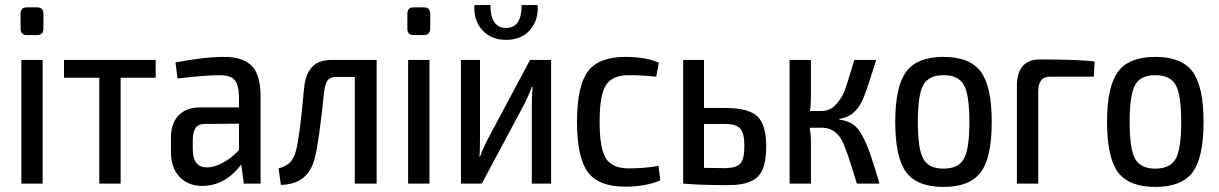

<svg xmlns="http://www.w3.org/2000/svg" viewBox="-20 -723 4800 756"><path d="M85 -694H126Q151 -694 151 -668V-611Q151 -585 126 -585H85Q61 -585 61 -611V-668Q61 -694 85 -694ZM148 0H64V-487H148Z M593 -417H455V0H371V-417H232V-487H593Z M863 -499Q936 -499 971 -464Q1006 -429 1006 -343V0H940L930 -75Q866 9 776 9Q721 9 687 -26.5Q653 -62 653 -127V-180Q653 -237 683 -268.5Q713 -300 767 -300H921V-343Q920 -389 904 -408Q888 -427 844 -427Q792 -427 679 -414L671 -477Q783 -499 863 -499ZM794 -64Q820 -63 854.5 -80.5Q889 -98 921 -132V-236L784 -235Q759 -234 749 -217.5Q739 -201 739 -168V-137Q739 -64 794 -64Z M1463 -487V0H1377V-420H1304Q1280 -420 1270 -406.5Q1260 -393 1256 -359Q1235 -158 1220 -103Q1195 3 1086 5L1077 -60Q1109 -69 1123 -84.5Q1137 -100 1145 -128Q1160 -181 1177 -373Q1182 -430 1208 -458.5Q1234 -487 1286 -487Z M1608 -694H1649Q1674 -694 1674 -668V-611Q1674 -585 1649 -585H1608Q1584 -585 1584 -611V-668Q1584 -694 1608 -694ZM1671 0H1587V-487H1671Z M2034 -703H2097Q2101 -644 2067 -605Q2033 -566 1973 -566Q1913 -566 1878.5 -605Q1844 -644 1848 -703H1911Q1911 -613 1973 -613Q2034 -613 2034 -703ZM2150 0H2074V-308Q2074 -340 2077 -381H2074Q2070 -366 2046 -316L1877 0H1795V-487H1870V-179Q1870 -130 1868 -106H1870Q1878 -130 1898 -170L2067 -487H2150Z M2442 -499Q2523 -499 2574 -476L2564 -421Q2507 -427 2456 -427Q2391 -427 2366 -388Q2341 -349 2341 -244Q2341 -138 2366 -99Q2391 -60 2456 -60Q2520 -60 2573 -70L2580 -13Q2523 12 2441 12Q2337 12 2294.5 -45.5Q2252 -103 2252 -244Q2252 -385 2295 -442Q2338 -499 2442 -499Z M2752 -298H2833Q2927 -298 2962 -265Q2997 -232 2997 -146Q2997 -59 2963 -26.5Q2929 6 2848 6Q2736 6 2672 0H2670V-487H2752ZM2752 -62 2833 -61Q2878 -61 2894.5 -78.5Q2911 -96 2911 -149Q2911 -198 2895 -216.5Q2879 -235 2833 -235H2752Z M3285 -255V-252Q3316 -248 3337 -234.5Q3358 -221 3374.5 -190.5Q3391 -160 3404 -123.5Q3417 -87 3436 -24Q3440 -8 3443 0H3354Q3312 -140 3294 -172Q3267 -219 3219 -220H3168Q3173 -193 3173 -173V0H3089V-487H3173V-342Q3173 -310 3169 -286H3215Q3248 -286 3271.5 -311.5Q3295 -337 3305.5 -365Q3316 -393 3338 -468Q3342 -480 3344 -487H3430Q3389 -355 3375 -326Q3345 -265 3291 -256Q3288 -255 3285 -255Z M3885 -243Q3885 -103 3842 -45Q3799 13 3695 13Q3591 13 3548 -45Q3505 -103 3505 -243Q3505 -382 3548 -440.5Q3591 -499 3695 -499Q3799 -499 3842 -440.5Q3885 -382 3885 -243ZM3695 -427Q3637 -427 3615.5 -388.5Q3594 -350 3594 -243Q3594 -136 3615.5 -97.5Q3637 -59 3695 -59Q3754 -59 3775.5 -98Q3797 -137 3797 -243Q3797 -349 3775.5 -388Q3754 -427 3695 -427Z M4075 -489Q4225 -489 4290 -481L4287 -421H4112Q4068 -421 4068 -361V0H3984V-383Q3984 -489 4075 -489Z M4719 -243Q4719 -103 4676 -45Q4633 13 4529 13Q4425 13 4382 -45Q4339 -103 4339 -243Q4339 -382 4382 -440.5Q4425 -499 4529 -499Q4633 -499 4676 -440.5Q4719 -382 4719 -243ZM4529 -427Q4471 -427 4449.5 -388.5Q4428 -350 4428 -243Q4428 -136 4449.5 -97.5Q4471 -59 4529 -59Q4588 -59 4609.5 -98Q4631 -137 4631 -243Q4631 -349 4609.5 -388Q4588 -427 4529 -427Z"/></svg>

Font: exo2condensed_r
Style: Regular
Weight: 400
Width: 3
Designer: Natanael Gama
Version: Version 1.001;PS 001.001;hotconv 1.0.70;makeotf.lib2.5.58329